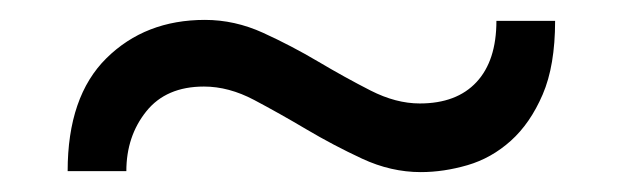

<svg xmlns="http://www.w3.org/2000/svg" viewBox="-20 -382 626 193"><path d="M48 -210Q48 -285 87 -323.5Q126 -362 186 -362Q216 -362 244.5 -349Q273 -336 300 -320Q327 -304 352.5 -291Q378 -278 402 -278Q439 -278 459 -299.5Q479 -321 479 -361H538Q538 -316 525.5 -287Q513 -258 493.5 -240.5Q474 -223 450 -216Q426 -209 403 -209Q373 -209 344 -222.5Q315 -236 288 -252Q261 -268 235.5 -281.5Q210 -295 185 -295Q147 -295 127 -270Q107 -245 107 -210Z"/></svg>

Font: Mukta Mahee
Style: Regular
Weight: 400
Designer: Shuchita Grover, Noopur Datye, Girish Dalvi, Yashodeep Gholap
Foundry: Ek Type
Version: Version 2.538;PS 1.000;hotconv 16.6.51;makeotf.lib2.5.65220;